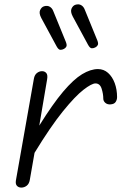

<svg xmlns="http://www.w3.org/2000/svg" viewBox="-20 -850 550 870"><path d="M480.5 -377Q466.5 -376 457.2 -384Q448 -392 448 -403.5Q448 -424.5 440.5 -448.2Q433 -472 412.5 -472Q395.5 -472 358.2 -443.2Q321 -414.5 265.2 -345.8Q209.5 -277 136.5 -157.5L115 -34.5Q112 -17 101 -8.5Q90 0 76.5 0Q64.5 0 57 -7.8Q49.5 -15.5 52 -32L133.5 -493Q136.5 -510.5 147.2 -519Q158 -527.5 170.5 -527.5Q182.5 -527.5 189.8 -519Q197 -510.5 193.5 -490.5L158 -281Q219 -379 266.2 -434.8Q313.5 -490.5 352 -513.8Q390.5 -537 424 -537Q450 -537 469.5 -519.8Q489 -502.5 499.8 -473.5Q510.5 -444.5 510.5 -410Q510.5 -398 504 -388Q497.5 -378 480.5 -377ZM270 -628.5Q262 -624 253.5 -624.2Q245 -624.5 236.5 -640L167 -768.5Q155.5 -790.5 161.8 -804.2Q168 -818 179.5 -821.5Q194.5 -826 205.5 -819.5Q216.5 -813 221.5 -799.5L278.5 -660Q284 -646 280.8 -639.2Q277.5 -632.5 270 -628.5ZM412.5 -635.5Q404.5 -631 396 -631.2Q387.5 -631.5 379 -647L309.5 -775.5Q298 -797.5 304.2 -811.2Q310.5 -825 322 -828.5Q337 -833 348 -826.5Q359 -820 364 -806.5L421 -667Q426.5 -653 423.2 -646.2Q420 -639.5 412.5 -635.5Z"/></svg>

Font: Edu QLD Hand
Style: Regular
Weight: 400
Designer: Tina and Corey Anderson, Eben Sorkin
Foundry: Sorkin Type Co.
Version: Version 2.000